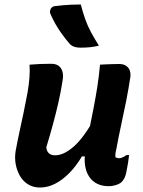

<svg xmlns="http://www.w3.org/2000/svg" viewBox="-20 -827 640 858"><path d="M112 -538Q134 -540 158.5 -541Q183 -542 208 -542Q230 -542 242.5 -532.5Q255 -523 259.5 -505.5Q264 -488 259 -463Q252 -417 241 -369Q230 -321 216.5 -271Q203 -221 187 -169Q188 -152 198 -142.5Q208 -133 226 -133Q246 -133 267 -143Q288 -153 310.5 -173Q333 -193 356 -224.5Q379 -256 402 -298L379 -128H346Q322 -87 291.5 -55.5Q261 -24 227.5 -6.5Q194 11 158 11Q128 11 105 -3.5Q82 -18 68.5 -42Q55 -66 50 -94.5Q45 -123 50 -153Q58 -197 67.5 -240Q77 -283 86 -326.5Q95 -370 103 -413Q109 -448 111.5 -478.5Q114 -509 112 -538ZM427 -538Q441 -539 455 -539.5Q469 -540 483.5 -540.5Q498 -541 512 -541Q532 -541 543.5 -533Q555 -525 559.5 -513Q564 -501 563 -486Q555 -432 544 -376.5Q533 -321 521 -266.5Q509 -212 500 -161Q497 -150 496 -141Q495 -132 496 -124Q499 -123 503 -121.5Q507 -120 512 -120Q518 -120 523.5 -122Q529 -124 534.5 -127Q540 -130 545 -134H557Q555 -116 552 -98Q549 -80 545 -60Q542 -43 536.5 -32Q531 -21 524 -14Q518 -8 508.5 -4Q499 0 488 2.5Q477 5 466 5Q435 5 413 -6.5Q391 -18 377.5 -39Q364 -60 360 -89Q356 -118 362 -151Q370 -203 379.5 -250Q389 -297 398 -343Q407 -389 414.5 -436.5Q422 -484 427 -538ZM341 -807Q350 -772 361 -741Q372 -710 387.5 -681.5Q403 -653 422 -623Q402 -618 382.5 -616Q363 -614 339 -614Q324 -614 313 -617.5Q302 -621 293 -629Q275 -650 258.5 -672.5Q242 -695 228.5 -718.5Q215 -742 204 -768Q202 -777 206 -786Q210 -795 221 -799Q242 -802 260.5 -803.5Q279 -805 298.5 -806Q318 -807 341 -807Z"/></svg>

Font: Rec Mono Semicasual
Style: Bold Italic
Weight: 700
Italic angle: -10°
Version: Version 1.085; ttfautohint (v1.8.4.7-5d5b)